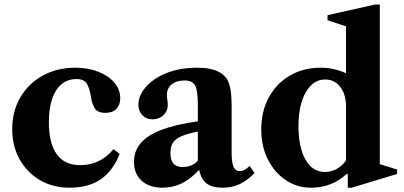

<svg xmlns="http://www.w3.org/2000/svg" viewBox="-20 -842 1836 872"><path d="M296 10.5Q220 10.5 161.2 -24Q102.5 -58.5 69 -118.5Q35.5 -178.5 35.5 -255Q35.5 -336.5 72.2 -399.5Q109 -462.5 174 -498.5Q239 -534.5 322.5 -534.5Q380.5 -534.5 426.5 -516.2Q472.5 -498 499.2 -466.8Q526 -435.5 526 -395.5Q526 -365 508.2 -347.2Q490.5 -329.5 459.5 -329.5Q422.5 -329.5 410 -350.8Q397.5 -372 394.5 -394Q389.5 -432 377 -457.5Q364.5 -483 327.5 -483Q268 -483 235 -431.5Q202 -380 202 -286Q202 -191 237.8 -141.5Q273.5 -92 343 -92Q390.5 -92 427.2 -109.8Q464 -127.5 495.5 -164.5L523.5 -143Q492.5 -65 436.8 -27.2Q381 10.5 296 10.5Z M719 10.5Q658.5 10.5 623.5 -21Q588.5 -52.5 588.5 -107Q588.5 -156.5 619.5 -192.5Q650.5 -228.5 714.8 -252.8Q779 -277 878.5 -291V-363.5Q878.5 -430.5 866.2 -453.5Q854 -476.5 818 -476.5Q781 -476.5 759.5 -458.8Q738 -441 738 -410Q738 -399 740 -387.8Q742 -376.5 742 -366Q742 -337.5 722.2 -318.8Q702.5 -300 673.5 -300Q644.5 -300 626.5 -318.8Q608.5 -337.5 608.5 -367.5Q608.5 -398.5 629 -429.5Q649.5 -460.5 686.5 -485Q764.5 -534.5 874 -534.5Q927.5 -534.5 960.2 -521.8Q993 -509 1009.5 -485Q1021 -466.5 1026.5 -437Q1032 -407.5 1032 -352.5V-148.5Q1032 -104.5 1040.5 -84.8Q1049 -65 1069 -65Q1091.5 -65 1113.5 -88.5L1136 -56.5Q1104 -22.5 1069 -6Q1034 10.5 991.5 10.5Q943 10.5 918 -9Q893 -28.5 885.5 -68H881.5Q844.5 -28 804.5 -8.8Q764.5 10.5 719 10.5ZM810 -83.5Q830.5 -83.5 848 -90.5Q865.5 -97.5 878.5 -111.5V-244.5Q830.5 -235 803.2 -223Q776 -211 765 -193.2Q754 -175.5 754 -147.5Q754 -115 767.5 -99.2Q781 -83.5 810 -83.5Z M1392 10.5Q1329 10.5 1277.8 -24Q1226.5 -58.5 1196.5 -118.2Q1166.5 -178 1166.5 -253.5Q1166.5 -336.5 1201 -399.8Q1235.5 -463 1296.5 -498.8Q1357.5 -534.5 1437 -534.5Q1494.5 -534.5 1551.5 -509.5V-722.5L1467.5 -750V-773L1683.5 -821.5H1705V-96.5L1783.5 -72V-52L1577.5 10.5H1559.5V-50.5L1554.5 -52.5Q1524 -22.5 1482.2 -6Q1440.5 10.5 1392 10.5ZM1455.5 -61Q1485 -61 1509.5 -75Q1534 -89 1551.5 -113V-358Q1551.5 -413 1525.5 -447Q1499.5 -481 1456.5 -481Q1402 -481 1368.8 -422.8Q1335.5 -364.5 1335.5 -270Q1335.5 -174 1367.2 -117.5Q1399 -61 1455.5 -61Z"/></svg>

Font: Libre Caslon Text
Style: Regular
Weight: 400
Designer: Pablo Impallari, Rodrigo Fuenzalida, Katja Schimmel
Foundry: Pablo Impallari, Rodrigo Fuenzalida
Version: Version 2.000